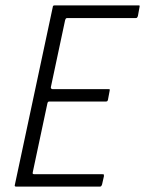

<svg xmlns="http://www.w3.org/2000/svg" viewBox="-20 -693 539 713"><path d="M40 0Q37 0 35.5 -1.5Q34 -3 35 -6L176 -667Q176 -673 183 -673H494Q498 -673 498.5 -672Q499 -671 498 -666L492 -633Q490 -629 489 -627.5Q488 -626 484 -626H230Q226 -626 224.5 -624Q223 -622 222 -619L169 -370Q168 -367 170 -364.5Q172 -362 175 -362H382Q387 -362 387.5 -361Q388 -360 387 -355L381 -323Q380 -319 378.5 -317.5Q377 -316 373 -316H164Q160 -316 158.5 -314.5Q157 -313 156 -309L102 -55Q101 -51 101.5 -48.5Q102 -46 108 -46H360Q365 -46 365.5 -45Q366 -44 366 -39L359 -8Q357 -3 355.5 -1.5Q354 0 350 0Z"/></svg>

Font: Glory Thin Light
Style: Italic
Weight: 300
Italic angle: -12°
Version: Version 1.011